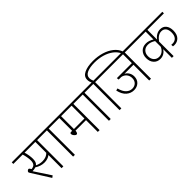

<svg xmlns="http://www.w3.org/2000/svg" viewBox="167 -2133 3338 3338"><g transform="rotate(-45 1836.0 -463.5)"><path d="M711 -645H570V0H526V-323Q469 -278 385 -278Q342 -278 297.5 -292Q253 -306 214 -333Q181 -320 132 -319L328 -21L292 6L81 -328Q67 -350 67 -359Q67 -372 81.5 -384.5Q96 -397 108 -397Q126 -397 147 -357Q202 -363 223 -392Q244 -421 244 -473Q244 -509 236 -556Q228 -603 215 -645H-15V-684H711ZM526 -645H261Q275 -602 282.5 -555Q290 -508 290 -468Q290 -428 280.5 -398.5Q271 -369 246 -350Q307 -319 376 -319Q426 -319 464.5 -334.5Q503 -350 526 -376Z M984 -645H854V0H810V-645H681V-684H984Z M1591 -645H1461V0H1417V-290H1159Q1153 -228 1126 -228Q1105 -228 1083 -254.5Q1061 -281 1061 -303Q1061 -317 1068 -323Q1075 -329 1091 -329H1115V-645H955V-684H1591ZM1417 -645H1159V-329H1417Z M1865 -645H1735V0H1691V-645H1562V-684H1865Z M2714 -682 2676 -671Q2646 -740 2579.5 -790.5Q2513 -841 2422.5 -867.5Q2332 -894 2230 -894Q2112 -894 2042.5 -862Q1973 -830 1973 -764Q1973 -728 1993 -684H2089V-645H1996V0H1952V-645H1836V-684H1949Q1927 -723 1927 -772Q1927 -853 2010 -893Q2093 -933 2229 -933Q2343 -933 2443 -903Q2543 -873 2614 -816.5Q2685 -760 2714 -682Z M2855 -645H2725V0H2681V-387H2459Q2503 -364 2526 -323.5Q2549 -283 2549 -233Q2549 -157 2500.5 -111.5Q2452 -66 2376 -66Q2299 -66 2238 -118.5Q2177 -171 2152 -282L2193 -293Q2217 -198 2265 -152.5Q2313 -107 2374 -107Q2430 -107 2466.5 -142Q2503 -177 2503 -238Q2503 -295 2470.5 -335.5Q2438 -376 2381 -387H2317L2312 -427H2681V-645H2067V-684H2855Z M3281 -405Q3312 -450 3354 -473.5Q3396 -497 3444 -497Q3514 -497 3553.5 -448.5Q3593 -400 3593 -317Q3593 -224 3546.5 -174.5Q3500 -125 3428 -125Q3413 -125 3393 -128L3391 -168Q3411 -166 3421 -166Q3478 -166 3512.5 -203.5Q3547 -241 3547 -316Q3547 -382 3518 -419.5Q3489 -457 3435 -457Q3351 -457 3281 -358V0H3238V-214Q3213 -173 3173.5 -150Q3134 -127 3086 -127Q3010 -127 2964 -178Q2918 -229 2918 -312Q2918 -394 2966 -445.5Q3014 -497 3096 -497Q3167 -497 3238 -451V-645H2825V-684H3687V-645H3281ZM3238 -274V-413Q3169 -457 3105 -457Q3040 -457 3002 -417Q2964 -377 2964 -312Q2964 -247 3000.5 -207.5Q3037 -168 3094 -168Q3143 -168 3180.5 -197Q3218 -226 3238 -274Z"/></g></svg>

Font: FiraGO ExtraLight
Style: Regular
Weight: 200
Designer: bBox Type
Foundry: bBox Type GmbH
Version: Version 1.001